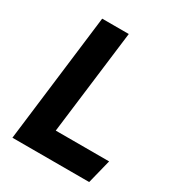

<svg xmlns="http://www.w3.org/2000/svg" viewBox="-174 -821 862 938"><g transform="rotate(30 257.5 -351.5)"><path d="M204 -126 277 -713H127L38 10H471L505 -126Z"/></g></svg>

Font: Bluebird
Style: SfBdObl
Weight: 700
Designer: Jasper
Foundry: Cannot Into Space Fonts
Version: Version 0.98